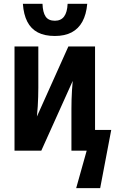

<svg xmlns="http://www.w3.org/2000/svg" viewBox="-20 -791 613 1008"><path d="M379.9 196.8 435.1 0H355V-220.2Q355 -244.1 355.7 -268.1Q356.4 -292 357.9 -316.7Q359.4 -341.3 361.8 -366.2L196.8 0H56.2V-546.9H181.2V-330.1Q181.2 -305.7 180.4 -282Q179.7 -258.3 178.2 -233.4Q176.8 -208.5 173.8 -179.2L338.9 -546.9H479V-108.9H564L505.9 196.8ZM268.1 -602.1Q214.4 -602.1 178.5 -620.8Q142.6 -639.6 123.3 -677.2Q104 -714.8 100.1 -771H203.1Q204.6 -726.1 219.5 -704.1Q234.4 -682.1 268.1 -682.1Q299.8 -682.1 316.4 -704.1Q333 -726.1 335 -771H438Q433.1 -715.3 412.6 -677.7Q392.1 -640.1 356.2 -621.1Q320.3 -602.1 268.1 -602.1Z"/></svg>

Font: Open Sans Condensed
Style: Regular
Weight: 400
Width: 3
Designer: Monotype Design Team
Foundry: Monotype Imaging Inc.
Version: Version 3.000